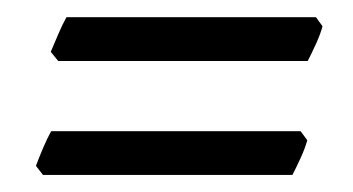

<svg xmlns="http://www.w3.org/2000/svg" viewBox="-20 -366 417 227"><path d="M343.3 -200.2Q340.8 -190.9 335.2 -178.7Q329.6 -166.5 325.7 -159.2H30.8L22.5 -169.9Q25.9 -179.2 30.8 -190.7Q35.6 -202.1 40.5 -210.9H335.4ZM361.3 -335Q358.9 -325.7 353.3 -313.5Q347.7 -301.3 343.8 -293.9H48.8L40 -304.7Q43.9 -314 48.8 -325.4Q53.7 -336.9 58.6 -345.7H353.5Z"/></svg>

Font: Dai Banna SIL Light
Style: Italic
Weight: 300
Italic angle: -11°
Designer: Victor Gaultney
Foundry: SIL International
Version: Version 4.000